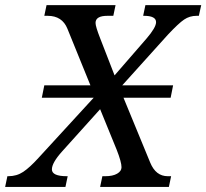

<svg xmlns="http://www.w3.org/2000/svg" viewBox="-69 -734 810 754"><path d="M711.9 -671.9H703.1Q675.8 -671.9 654.1 -657.2Q632.3 -642.6 589.8 -597.2L411.1 -398.9H610.8L601.1 -350.1H416L521 -95.2Q543 -42 589.8 -42H603L594.2 0H324.2L333 -42H344.2Q374 -42 391.1 -52Q408.2 -62 408.2 -77.1Q408.2 -97.7 389.2 -146L324.2 -305.2L174.8 -139.2Q134.8 -94.7 134.8 -68.8Q134.8 -42 193.8 -42H196.8L188 0H-48.8L-40 -42H-36.1Q-3.4 -42 22.2 -59.1Q47.9 -76.2 82 -113.8L298.8 -350.1H95.2L105 -398.9H286.1L195.8 -621.1Q175.3 -671.9 118.2 -671.9H105L113.8 -713.9H384.8L376 -671.9H353Q306.2 -671.9 306.2 -644Q306.2 -629.9 324.2 -584L380.9 -438L505.9 -582Q543.9 -626 543.9 -647Q543.9 -671.9 496.1 -671.9H493.2L502 -713.9H721.2Z"/></svg>

Font: Droid Serif
Style: Italic
Weight: 400
Italic angle: -12°
Designer: Monotype Design team
Foundry: Monotype Imaging Inc.
Version: Version 1.03